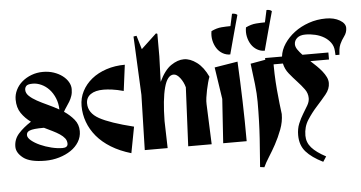

<svg xmlns="http://www.w3.org/2000/svg" viewBox="-64 -1003 2466 1312"><g transform="rotate(-5 1169.0 -346.5)"><path d="M463 -168Q463 -128 442.5 -94.5Q422 -61 387 -37.5Q352 -14 306.5 -0.5Q261 13 212 13Q106 13 60.5 -22.5Q15 -58 15 -100Q15 -151 49 -189Q83 -227 136 -261Q97 -289 71 -327Q45 -365 45 -421Q45 -455 60.5 -486.5Q76 -518 103.5 -541.5Q131 -565 168 -579Q205 -593 247 -593Q287 -593 321 -581.5Q355 -570 380 -551Q405 -532 419 -508Q433 -484 433 -459Q433 -433 426 -412.5Q419 -392 408.5 -374.5Q398 -357 387 -341.5Q376 -326 367 -309Q407 -282 435 -248Q463 -214 463 -168ZM116 -481Q116 -458 136.5 -438.5Q157 -419 189 -401.5Q221 -384 260.5 -366Q300 -348 337 -327Q336 -370 321 -406Q306 -442 282.5 -467Q259 -492 229.5 -505.5Q200 -519 171 -519Q137 -519 126.5 -508Q116 -497 116 -481ZM101 -172Q101 -154 124.5 -134.5Q148 -115 183.5 -99Q219 -83 260 -73Q301 -63 336 -63Q354 -63 363 -70Q372 -77 372 -90Q372 -111 359.5 -127Q347 -143 326 -157Q305 -171 277.5 -184.5Q250 -198 221 -212Q182 -212 158.5 -209.5Q135 -207 122 -201.5Q109 -196 105 -188.5Q101 -181 101 -172Z M529 -352Q529 -286 601 -246Q673 -206 835 -166L801 13Q723 -10 664.5 -46Q606 -82 567.5 -128Q529 -174 509.5 -227.5Q490 -281 490 -338Q490 -392 514 -438.5Q538 -485 580.5 -519.5Q623 -554 682 -573.5Q741 -593 809 -593L786 -415Q742 -427 708 -431.5Q674 -436 649 -436Q592 -436 560.5 -414Q529 -392 529 -352Z M894 0 904 -378 885 -780 906 -783 934 -689 1040 -788 1049 -784V-629L1043 -455Q1080 -533 1125.5 -564Q1171 -595 1214 -595Q1257 -595 1302 -561.5Q1347 -528 1378 -461Q1372 -446 1365.5 -422Q1359 -398 1353.5 -372Q1348 -346 1344.5 -320.5Q1341 -295 1342 -276L1353 0H1192L1211 -403Q1201 -440 1179 -468.5Q1157 -497 1135 -497Q1092 -497 1070 -415Q1048 -333 1046 -186L1051 0Z M1605 -865Q1598 -840 1588.5 -805.5Q1579 -771 1569 -734Q1559 -697 1549.5 -661.5Q1540 -626 1533 -600Q1505 -600 1481 -614Q1457 -628 1441.5 -652Q1426 -676 1419.5 -706.5Q1413 -737 1419 -770Q1456 -788 1490 -790.5Q1524 -793 1551 -793L1569 -876Q1579 -877 1589.5 -874Q1600 -871 1605 -865ZM1593 0H1432L1452 -302L1419 -521L1578 -547Q1585 -412 1589 -274.5Q1593 -137 1593 0Z M1842 -870Q1835 -845 1825.5 -810.5Q1816 -776 1806 -739Q1796 -702 1786.5 -666.5Q1777 -631 1770 -605Q1742 -605 1718 -619Q1694 -633 1678.5 -657Q1663 -681 1656.5 -711.5Q1650 -742 1656 -775Q1693 -793 1727 -795.5Q1761 -798 1788 -798L1806 -881Q1816 -882 1826.5 -879Q1837 -876 1842 -870ZM1669 184Q1675 110 1683 -7.5Q1691 -125 1691 -262Q1691 -316 1683.5 -383.5Q1676 -451 1666 -525L1823 -553Q1821 -498 1823 -441.5Q1825 -385 1829.5 -333.5Q1834 -282 1839 -238Q1844 -194 1848 -164Q1848 -111 1828 -58.5Q1808 -6 1783 40Q1760 82 1735.5 120.5Q1711 159 1698 188Z M1996 -3Q1996 44 2027.5 80Q2059 116 2125 151L2102 186Q2025 148 1986 103.5Q1947 59 1947 -10Q1947 -54 1961.5 -89Q1976 -124 1994 -153Q2012 -182 2026.5 -207Q2041 -232 2041 -256Q2041 -290 2020 -318.5Q1999 -347 1972 -376Q1945 -405 1919.5 -436.5Q1894 -468 1886 -507H1768V-555H1884Q1889 -600 1917 -642Q1945 -684 1988 -716.5Q2031 -749 2087 -768.5Q2143 -788 2205 -788Q2261 -788 2299.5 -765.5Q2338 -743 2338 -712Q2338 -681 2319 -655.5Q2300 -630 2289 -605Q2281 -586 2279 -568Q2277 -550 2276 -533H2249L2247 -564Q2245 -595 2227.5 -619Q2210 -643 2183.5 -659Q2157 -675 2123.5 -683Q2090 -691 2056 -691Q2019 -691 1999 -673.5Q1979 -656 1979 -631Q1979 -613 1992 -594Q2005 -575 2024 -555H2202V-507H2074Q2095 -488 2115 -468.5Q2135 -449 2151 -429Q2167 -409 2177 -388.5Q2187 -368 2187 -347Q2187 -307 2157 -270.5Q2127 -234 2091.5 -195Q2056 -156 2026 -109.5Q1996 -63 1996 -3Z"/></g></svg>

Font: Trickster
Style: Regular
Weight: 400
Designer: Jean-Baptiste Morizot
Foundry: Jean-Baptiste Morizot
Version: Version 2.000;PS 2.0;hotconv 1.0.88;makeotf.lib2.5.647800